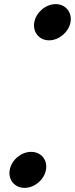

<svg xmlns="http://www.w3.org/2000/svg" viewBox="-20 -717 364 933"><path d="M27.6 107C17.8 156.2 51.3 196 99.4 196C146.8 196 193.4 158.2 203 110C212.9 60.8 180.4 21 131.3 21C83.9 21 37.3 58.8 27.6 107ZM146.9 -610.5C137.2 -561.9 169.8 -521 218.5 -521C266.1 -521 312.8 -559.9 322.3 -607.5C332 -656.1 299.3 -697 250.6 -697C203 -697 156.4 -658.1 146.9 -610.5Z"/></svg>

Font: Smoothie
Style: BdIt
Weight: 700
Foundry: Cannot Into Space Fonts
Version: Version 0.8